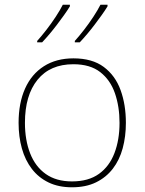

<svg xmlns="http://www.w3.org/2000/svg" viewBox="-20 -786 615 816"><path d="M515 -264Q515 -206 501.5 -156Q488 -106 459.5 -69Q431 -32 388 -11Q345 10 286 10Q229 10 186.5 -10.5Q144 -31 115.5 -68Q87 -105 73 -155Q59 -205 59 -264Q59 -348 86.5 -409.5Q114 -471 166.5 -504.5Q219 -538 292 -538Q372 -538 421 -501.5Q470 -465 492.5 -403Q515 -341 515 -264ZM86 -264Q86 -191 108 -134.5Q130 -78 174.5 -46.5Q219 -15 286 -15Q356 -15 400.5 -47Q445 -79 466.5 -135.5Q488 -192 488 -264Q488 -333 468.5 -389.5Q449 -446 406 -479.5Q363 -513 292 -513Q193 -513 139.5 -447Q86 -381 86 -264ZM437 -759Q426 -741 412 -721.5Q398 -702 382.5 -681.5Q367 -661 351 -642Q335 -623 319 -606H298V-612Q316 -632 337 -659Q358 -686 377 -715Q396 -744 407 -766H437ZM277 -759Q266 -741 252 -721.5Q238 -702 222.5 -681.5Q207 -661 191 -642Q175 -623 159 -606H138V-612Q156 -632 177 -659Q198 -686 217 -715Q236 -744 247 -766H277Z"/></svg>

Font: Noto Sans Hebrew Thin
Style: Regular
Weight: 250
Designer: Monotype Design Team
Foundry: Monotype Imaging Inc.
Version: Version 2.003